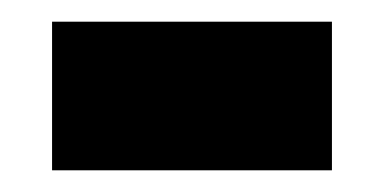

<svg xmlns="http://www.w3.org/2000/svg" viewBox="-20 -357 354 177"><path d="M28 -200V-337H286V-200Z"/></svg>

Font: Noto Sans Thai ExtCond ExtBd
Style: Regular
Weight: 800
Width: 2
Designer: Monotype Design Team
Foundry: Monotype Imaging Inc.
Version: Version 2.002; ttfautohint (v1.8.4.7-5d5b)